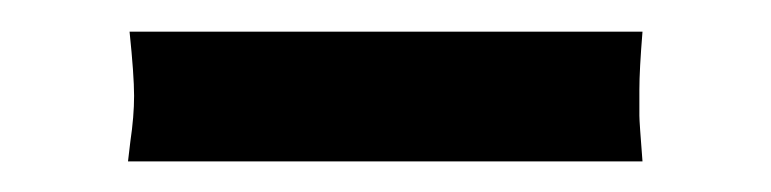

<svg xmlns="http://www.w3.org/2000/svg" viewBox="-20 -764 494 123"><path d="M391.6 -743.7Q389.6 -719.2 389.6 -706.5V-689.9Q389.6 -686 391.6 -660.6H62L63.5 -673.3Q65.9 -689.5 65.9 -702.6Q65.9 -715.8 63 -743.7Z"/></svg>

Font: HammersmithOne
Style: Regular
Weight: 400
Designer: Nicole Fally
Foundry: Nicole Fally
Version: Version 1.003